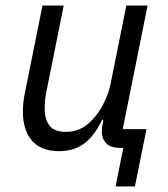

<svg xmlns="http://www.w3.org/2000/svg" viewBox="-20 -536 608 696"><path d="M399 140 427 0H415Q381 0 365 -16.5Q349 -33 349 -61Q349 -68 350 -75Q351 -82 353 -92L355 -102H350Q323 -44 285.5 -16Q248 12 195 12Q129 12 96 -26Q63 -64 63 -131Q63 -145 64.5 -162Q66 -179 70 -198L134 -516H211L147 -198Q144 -183 143 -168.5Q142 -154 142 -145Q142 -102 160 -80Q178 -58 219 -58Q246 -58 269 -68Q292 -78 312 -99Q340 -128 357 -163.5Q374 -199 380 -228L438 -516H515L425 -68H511L469 140Z"/></svg>

Font: IBM Plex Sans
Style: Italic
Weight: 400
Italic angle: -11.31°
Designer: Mike Abbink, Paul van der Laan, Pieter van Rosmalen
Foundry: Bold Monday
Version: Version 3.201